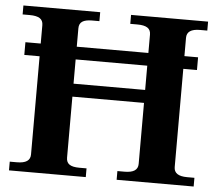

<svg xmlns="http://www.w3.org/2000/svg" viewBox="-51 -756 917 812"><g transform="rotate(5 408.0 -350.0)"><path d="M713 -624V-546H771V-492H713V-75Q713 -37 769 -37H800V0H473V-37H503Q532 -37 546 -46.5Q560 -56 560 -75V-334H256V-75Q256 -55 269.5 -46Q283 -37 311 -37H342V0H16V-37H46Q75 -37 89 -46.5Q103 -56 103 -75V-492H38V-546H103V-624Q103 -644 89 -653Q75 -662 46 -662H16V-700H342V-662H311Q283 -662 269.5 -653Q256 -644 256 -624V-546H560V-624Q560 -644 546 -653Q532 -662 503 -662H473V-700H800V-662H769Q713 -662 713 -624ZM560 -492H256V-389H560Z"/></g></svg>

Font: Taviraj DemiBold
Style: Regular
Weight: 600
Designer: Katatrad Team
Foundry: CadsonDemak
Version: Version 1.030